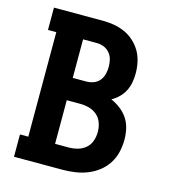

<svg xmlns="http://www.w3.org/2000/svg" viewBox="-109 -825 819 914"><g transform="rotate(15 300.0 -367.5)"><path d="M44 0V-110H85V-625H44V-735H284Q312 -735 339.5 -730.5Q367 -726 393 -714.5Q419 -703 440 -684Q461 -665 475 -641Q489 -617 495 -589Q501 -561 501 -533Q501 -511 497 -488.5Q493 -466 483 -446.5Q473 -427 457 -411Q441 -395 421 -384Q446 -373 467.5 -356.5Q489 -340 504 -317.5Q519 -295 525 -268Q531 -241 531 -215Q531 -184 524 -153.5Q517 -123 500 -96.5Q483 -70 458.5 -51Q434 -32 405 -20.5Q376 -9 345 -4.5Q314 0 284 0ZM217 -435H284Q302 -435 319.5 -441.5Q337 -448 348.5 -462Q360 -476 364.5 -494Q369 -512 369 -530Q369 -549 364.5 -566.5Q360 -584 348 -598Q336 -612 319 -618.5Q302 -625 284 -625H217ZM217 -110H284Q306 -110 328 -116Q350 -122 367 -136.5Q384 -151 391.5 -173Q399 -195 399 -217Q399 -239 391.5 -261Q384 -283 367 -298Q350 -313 328 -319Q306 -325 284 -325H217Z"/></g></svg>

Font: Iosevka HT Extrabold Extended
Style: Regular
Weight: 800
Width: 7
Monospace: yes
Designer: Belleve Invis
Foundry: Belleve Invis
Version: Version 32.3.0; ttfautohint (v1.8.4)